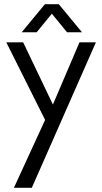

<svg xmlns="http://www.w3.org/2000/svg" viewBox="-20 -641 485 911"><path d="M194 -72 10 -440H90L231 -145L357 -440H435L131 250H46ZM193 -621H259L369 -488H298L217 -587H235L154 -488H83Z"/></svg>

Font: Teachers[wght]
Style: Regular
Weight: 400
Designer: Alfredo Marco Pradil & Chank Diesel
Version: Version 1.000;Glyphs 3.1.2 (3151)